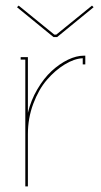

<svg xmlns="http://www.w3.org/2000/svg" viewBox="-20 -669 361 689"><path d="M46.9 -648.9 174.8 -544.9H182.1L310.1 -648.9L315.9 -643.1L185.1 -536.1H171.9L41 -643.1ZM280.8 -469.2H286.1V-438H276.9V-460Q246.1 -458.5 212.2 -437.7Q178.2 -417 148.4 -382.6Q118.7 -348.1 99.4 -296.6Q80.1 -245.1 80.1 -188V0H70.8V-455.1H54.2V-463.9H80.1V-264.2Q90.8 -309.1 114 -348.6Q137.2 -388.2 165.3 -414.1Q193.4 -439.9 223.6 -454.6Q253.9 -469.2 280.8 -469.2Z"/></svg>

Font: Rawengulk
Style: Ultralight
Weight: 200
Version: Version 0.92